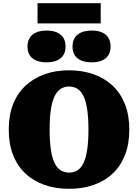

<svg xmlns="http://www.w3.org/2000/svg" viewBox="-20 -1170 868 1207"><path d="M414 17Q329 17 259.5 -7.5Q190 -32 139.5 -79.5Q89 -127 62 -196.5Q35 -266 35 -355Q35 -445 62 -514Q89 -583 139.5 -630.5Q190 -678 259.5 -703Q329 -728 414 -728Q499 -728 569 -703Q639 -678 689 -630.5Q739 -583 766 -514Q793 -445 793 -355Q793 -266 766 -196.5Q739 -127 689 -79.5Q639 -32 569 -7.5Q499 17 414 17ZM414 -85Q445 -85 468 -100Q491 -115 506 -147.5Q521 -180 528.5 -231.5Q536 -283 536 -355Q536 -428 528.5 -479.5Q521 -531 506 -563.5Q491 -596 468 -611Q445 -626 414 -626Q384 -626 361 -611Q338 -596 322.5 -563.5Q307 -531 299.5 -479.5Q292 -428 292 -355Q292 -283 299.5 -231.5Q307 -180 322 -147.5Q337 -115 360.5 -100Q384 -85 414 -85ZM392 -877Q392 -829 360.5 -803.5Q329 -778 272 -778Q217 -778 185 -803Q153 -828 153 -877Q153 -927 185 -952.5Q217 -978 272 -978Q329 -978 360.5 -952.5Q392 -927 392 -877ZM675 -877Q675 -829 644 -803.5Q613 -778 555 -778Q500 -778 468 -803Q436 -828 436 -877Q436 -927 468 -952.5Q500 -978 555 -978Q613 -978 644 -952.5Q675 -927 675 -877ZM216 -1150H613V-1023H216Z"/></svg>

Font: Roboto Serif Black
Style: Regular
Weight: 900
Designer: Greg Gazdowicz
Foundry: Commercial Type
Version: Version 1.008